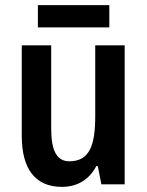

<svg xmlns="http://www.w3.org/2000/svg" viewBox="-20 -720 574 750"><path d="M407 -700H128V-613H407ZM467 -543H352V-266C352 -151 329 -90 251 -90C202 -90 180 -131 180 -217V-543H65V-189C65 -61 117 10 222 10C280 10 328 -17 356 -71H362L376 0H467Z"/></svg>

Font: Noto Sans Gujarati UI Condensed SemiBold
Style: Regular
Weight: 600
Width: 3
Designer: Jelle Bosma - Monotype Design Team, Universal Thirst
Foundry: Monotype Imaging Inc.
Version: Version 2.106